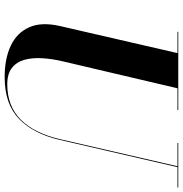

<svg xmlns="http://www.w3.org/2000/svg" viewBox="0 -790 805 846"><g transform="rotate(90 403.0 -367.5)"><path d="M120.5 -750H465.5V-746.5H369.5L250.5 -240Q239.5 -193 237 -149.5Q234.5 -106 244.2 -71.5Q254 -37 280 -16.8Q306 3.5 352.5 3.5Q448 3.5 507.8 -56Q567.5 -115.5 594 -230L713 -746.5H610.5V-750H806.5V-746.5H717L597.5 -230Q570.5 -112.5 504.8 -48.8Q439 15 320.5 15Q239 15 181.8 -12Q124.5 -39 100.5 -93.5Q76.5 -148 95.5 -230L214.5 -746.5H120.5Z"/></g></svg>

Font: Bodoni* 48pt
Style: Bold Italic
Weight: 700
Italic angle: -13°
Version: Version 2.3